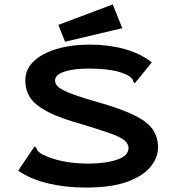

<svg xmlns="http://www.w3.org/2000/svg" viewBox="-20 -834 790 865"><path d="M367 11Q275 11 196 -8Q117 -27 62 -65L130 -166L135 -174L143 -169Q145 -161 149.5 -155Q154 -149 168 -140Q206 -120 259 -108.5Q312 -97 378 -97Q455 -97 507 -114.5Q559 -132 559 -167Q559 -186 541.5 -201Q524 -216 478.5 -232.5Q433 -249 350 -274Q252 -301 196.5 -329.5Q141 -358 117.5 -392Q94 -426 94 -472Q94 -521 131 -557Q168 -593 234 -613Q300 -633 387 -633Q469 -633 541 -613Q613 -593 664 -553L594 -467L588 -459L581 -465Q580 -473 575.5 -478.5Q571 -484 559 -493Q523 -512 477.5 -518.5Q432 -525 379 -525Q311 -525 269.5 -511Q228 -497 228 -471Q228 -454 245.5 -440Q263 -426 310.5 -408.5Q358 -391 447 -366Q541 -338 594.5 -310Q648 -282 670 -248Q692 -214 692 -171Q692 -123 657.5 -81.5Q623 -40 551.5 -14.5Q480 11 367 11ZM273 -646 243 -722 488 -814 531 -707Z"/></svg>

Font: Inconsolata ExtraExpanded ExtraBold
Style: Regular
Weight: 800
Width: 8
Monospace: yes
Designer: Raph Levien, Cyreal, Brenton Simpson
Foundry: Raph Levien, Cyreal, Google
Version: Version 3.001; ttfautohint (v1.8.2.53-6de2)